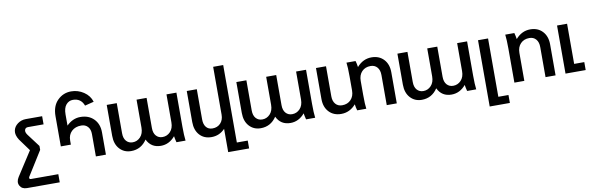

<svg xmlns="http://www.w3.org/2000/svg" viewBox="-56 -1254 6180 1997"><g transform="rotate(-10 3034.0 -255.5)"><path d="M145 88Q139 98 142.5 106Q146 114 157 114H447V200H101Q48 200 26.5 160Q5 120 36 71L200 -183L106 -312Q72 -365 80 -408.5Q88 -452 126.5 -480.5Q165 -509 214 -509H386V-423H221Q195 -423 187 -400.5Q179 -378 201 -347L305 -209V-168Z M629 -367Q694 -432 775 -432Q863 -432 916.5 -378Q970 -324 970 -236V0H864V-236Q864 -286 838 -314.5Q812 -343 769 -343Q706 -343 667.5 -306.5Q629 -270 629 -209V-166H523V-485Q523 -592 583 -651.5Q643 -711 727 -711Q799 -711 859.5 -670.5Q920 -630 940 -564L845 -540Q815 -621 730 -621Q687 -621 658 -587Q629 -553 629 -485Z M1715 0Q1705 -37 1701 -66Q1638 9 1550 9Q1447 9 1403 -83Q1342 9 1236 9Q1162 9 1115 -42.5Q1068 -94 1068 -181V-508H1174V-190Q1174 -136 1200 -107Q1226 -78 1267 -78Q1315 -78 1349 -114Q1383 -150 1383 -213V-508H1489V-190Q1489 -136 1515 -107Q1541 -78 1582 -78Q1631 -78 1665 -114Q1699 -150 1699 -213V-508H1804V-148Q1804 -55 1811 0Z M2227 195V-51Q2168 11 2085 11Q2006 11 1959.5 -40.5Q1913 -92 1913 -178V-506H2019V-187Q2019 -135 2043 -105.5Q2067 -76 2110 -76Q2162 -76 2194.5 -110Q2227 -144 2227 -201V-706H2333V112H2448V195Z M3084 0Q3074 -37 3070 -66Q3007 9 2919 9Q2816 9 2772 -83Q2711 9 2605 9Q2531 9 2484 -42.5Q2437 -94 2437 -181V-508H2543V-190Q2543 -136 2569 -107Q2595 -78 2636 -78Q2684 -78 2718 -114Q2752 -150 2752 -213V-508H2858V-190Q2858 -136 2884 -107Q2910 -78 2951 -78Q3000 -78 3034 -114Q3068 -150 3068 -213V-508H3173V-148Q3173 -55 3180 0Z M3607 -360Q3607 -462 3600 -508H3696Q3705 -480 3710 -442Q3775 -517 3865 -517Q3945 -517 3993.5 -465.5Q4042 -414 4042 -328V0H3936V-318Q3936 -370 3910 -400Q3884 -430 3840 -430Q3783 -430 3748 -393.5Q3713 -357 3713 -295V-148Q3713 -46 3720 0H3624Q3615 -28 3610 -66Q3546 8 3455 8Q3375 8 3326.5 -43.5Q3278 -95 3278 -181V-508H3384V-190Q3384 -139 3410 -109Q3436 -79 3480 -79Q3537 -79 3572 -115.5Q3607 -152 3607 -213Z M4785 0Q4775 -37 4771 -66Q4708 9 4620 9Q4517 9 4473 -83Q4412 9 4306 9Q4232 9 4185 -42.5Q4138 -94 4138 -181V-508H4244V-190Q4244 -136 4270 -107Q4296 -78 4337 -78Q4385 -78 4419 -114Q4453 -150 4453 -213V-508H4559V-190Q4559 -136 4585 -107Q4611 -78 4652 -78Q4701 -78 4735 -114Q4769 -150 4769 -213V-508H4874V-148Q4874 -55 4881 0Z M4988 -500H5094V116H5201V200H4988Z M5373 -508Q5383 -471 5387 -442Q5452 -517 5542 -517Q5622 -517 5670.5 -465Q5719 -413 5719 -328V0H5613V-318Q5613 -370 5587 -400Q5561 -430 5517 -430Q5460 -430 5424.5 -393.5Q5389 -357 5389 -295V0H5284V-360Q5284 -453 5277 -508Z M5824 -508H5930V-84H6037V0H5824Z"/></g></svg>

Font: LT Superior Semi-bold
Style: Regular
Weight: 600
Designer: Daniel Lyons
Foundry: LyonsType
Version: Version 1.0